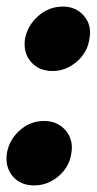

<svg xmlns="http://www.w3.org/2000/svg" viewBox="-37 -542 294 584"><path d="M123 -326Q81 -326 57 -354Q33 -382 39 -424Q47 -465 79.5 -493.5Q112 -522 154 -522Q194 -522 218.5 -493.5Q243 -465 235 -424Q229 -382 196 -354Q163 -326 123 -326ZM67 22Q25 22 1.5 -6Q-22 -34 -16 -76Q-9 -117 23 -145.5Q55 -174 97 -174Q138 -174 162.5 -145.5Q187 -117 180 -76Q174 -34 141 -6Q108 22 67 22Z"/></svg>

Font: Winky Sans ExtraBold
Style: Italic
Weight: 800
Italic angle: -8.97852°
Designer: Simon Atzbach
Foundry: typofactur
Version: Version 1.205